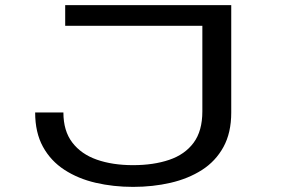

<svg xmlns="http://www.w3.org/2000/svg" viewBox="-20 -720 1140 751"><path d="M500.5 11Q423.5 11 354.5 -5Q285.5 -21 232 -55.8Q178.5 -90.5 148 -146Q117.5 -201.5 117.5 -280H228Q228 -208 262.8 -162.5Q297.5 -117 358.8 -95.5Q420 -74 500.5 -74Q580.5 -74 641.8 -94.8Q703 -115.5 737.2 -161.5Q771.5 -207.5 771.5 -284.5V-619H235V-700H884.5V-279.5Q884.5 -200.5 854 -145Q823.5 -89.5 770 -55.2Q716.5 -21 647.2 -5Q578 11 500.5 11Z"/></svg>

Font: Trispace Expanded
Style: Regular
Weight: 400
Width: 7
Designer: Tyler Finck
Foundry: Etcetera Type Company
Version: Version 1.210; ttfautohint (v1.8.3)